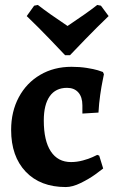

<svg xmlns="http://www.w3.org/2000/svg" viewBox="-20 -744 472 776"><path d="M246 12Q143 12 84 -50Q25 -112 25 -219Q25 -293 56 -351Q87 -409 142.5 -441.5Q198 -474 269 -474Q302 -474 330.5 -469.5Q359 -465 375.5 -460Q392 -455 396 -453L400 -444Q399 -438 394.5 -416.5Q390 -395 385 -360.5Q380 -326 378 -289L313 -285V-318Q313 -352 296.5 -370.5Q280 -389 251 -389Q205 -389 181 -355Q157 -321 157 -257Q157 -175 185.5 -132Q214 -89 267 -89Q291 -89 315 -95.5Q339 -102 354 -109Q369 -116 373 -118L381 -115L397 -63Q390 -57 365 -39Q340 -21 306.5 -4.5Q273 12 246 12ZM253 -639Q334 -693 373 -724L388 -721L419 -679Q373 -635 325 -585.5Q277 -536 263 -521H243Q229 -536 181.5 -585.5Q134 -635 88 -679L118 -721L133 -724Q178 -689 253 -639Z"/></svg>

Font: Sahitya
Style: Bold
Weight: 700
Designer: Juan Pablo del Peral
Foundry: Juan Pablo del Peral (http://www.huertatipografica.com)
Version: Version 1.001;PS 001.000;hotconv 1.0.70;makeotf.lib2.5.58329